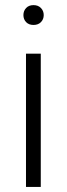

<svg xmlns="http://www.w3.org/2000/svg" viewBox="-20 -741 264 761"><path d="M141.6 0H83V-528.3H141.6ZM72.8 -681.2Q72.8 -697.8 83.5 -709.2Q94.2 -720.7 112.8 -720.7Q131.3 -720.7 142.3 -709.2Q153.3 -697.8 153.3 -681.2Q153.3 -664.6 142.3 -653.3Q131.3 -642.1 112.8 -642.1Q94.2 -642.1 83.5 -653.3Q72.8 -664.6 72.8 -681.2Z"/></svg>

Font: RobotoDraft Light
Style: Regular
Weight: 300
Version: Version 2.001151; 2014